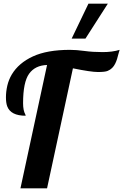

<svg xmlns="http://www.w3.org/2000/svg" viewBox="-20 -1020 668 1040"><path d="M375 -649.9 234.9 0H90.8L234.9 -668Q170.4 -666 137.7 -620.6Q105 -575.2 105 -460.9Q105 -421.4 117.2 -399.9Q119.1 -396 119.1 -393.1Q38.1 -393.1 19 -444.3Q12.2 -462.9 12.2 -493.2Q12.2 -523.4 19.5 -555.7Q26.9 -587.9 43.9 -616.7Q81.1 -678.7 158.2 -714.4Q235.4 -750 358.9 -750Q393.6 -750 438.2 -743.9Q482.9 -737.8 535.9 -737.8Q588.9 -737.8 627.9 -750Q624 -739.3 621.1 -726.3Q618.2 -713.4 614 -700.2Q609.9 -687 603.5 -674.3Q597.2 -661.6 587.4 -651.9Q577.6 -642.1 563.2 -636Q548.8 -629.9 510.7 -629.9Q472.7 -629.9 375 -649.9ZM368.2 -811 459 -1000H564L442.9 -811Z"/></svg>

Font: UVF Lobster12
Style: Regular
Weight: 400
Designer: Pablo Impallari
Foundry: Pablo Impallari. www.impallari.com
Version: Version 1.004